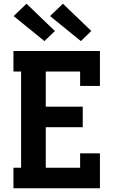

<svg xmlns="http://www.w3.org/2000/svg" viewBox="-20 -1008 640 1028"><path d="M52 0V-110H93V-625H52V-735H515V-548H409V-625H225V-437H423V-327H225V-110H409V-187H515V0ZM413 -788 248 -922 317 -988 469 -842ZM218 -788 53 -922 122 -988 274 -842Z"/></svg>

Font: Iosevka Etoile Extrabold
Style: Regular
Weight: 800
Designer: Belleve Invis
Foundry: Belleve Invis
Version: Version 22.1.2; ttfautohint (v1.8.4)